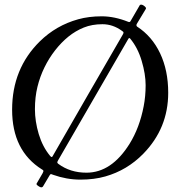

<svg xmlns="http://www.w3.org/2000/svg" viewBox="-20 -746 774 824"><path d="M150.9 -568.4Q220.7 -637 315.7 -663.3Q361.3 -676 416.4 -676Q471.4 -676 531 -652.1Q537.4 -649.9 540 -655L580.1 -724.1Q582 -726.1 586.1 -726.1Q590.1 -726.1 595.7 -722.7Q609.4 -713.6 606 -708L566.9 -643.1Q563.7 -636.5 568.1 -632.1Q632.3 -590.6 667.1 -517.2Q701.9 -443.8 701.9 -347.9Q701.9 -195.3 594.7 -85.9Q525.6 -15.4 432.1 11.2Q384.3 24.9 325.1 24.9Q265.9 24.9 207 3.9Q201.2 1.2 198.5 1.2Q195.8 1.2 193.1 6.1L164.1 54.9Q160.9 58.1 156.7 58.1Q152.6 58.1 143.7 51.9Q134.8 45.7 137 42L163.1 -2.9Q167.5 -11.5 166 -14Q164.6 -16.6 159.9 -19Q32 -99.1 32 -275.3Q32 -451.4 150.9 -568.4ZM195.1 -76.9Q202.1 -68.4 205.4 -74.8Q208.7 -81.3 356.4 -337.3Q504.2 -593.3 507.1 -597.9Q510 -602.5 510 -606.2Q510 -609.9 502.9 -614Q464.1 -642.1 419.6 -642.1Q375 -642.1 339.6 -627.8Q304.2 -613.5 273.7 -588.9Q243.2 -564.2 216.4 -529.9Q189.7 -495.6 170.7 -456.5Q151.6 -417.5 140.7 -373.3Q129.9 -329.1 129.9 -277.3Q129.9 -225.6 146.2 -170.8Q162.6 -116 195.1 -76.9ZM230 -43Q281 -4.9 351.1 -4.9Q458.7 -4.9 536.1 -128.9Q579.1 -198.2 596.7 -290.3Q605 -333 605 -380.4Q605 -427.7 588.1 -484.6Q571.3 -541.5 538.1 -581.1Q533.7 -585.4 530 -577.9L230 -59.1Q229.2 -57.6 228.1 -55.5Q227.1 -53.5 226.7 -52.6Q226.3 -51.8 226 -50.3Q225.6 -48.8 226.1 -47.9Q227.1 -45.4 230 -43Z"/></svg>

Font: Fanwood Text
Style: Italic
Weight: 400
Italic angle: -9°
Version: Version 1.101